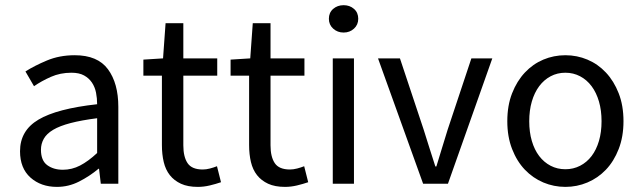

<svg xmlns="http://www.w3.org/2000/svg" viewBox="-20 -712 2482 744"><path d="M57.6 -126Q57.6 -206.1 129.2 -248.5Q200.7 -291 356.4 -308.1Q356.4 -331.1 352.1 -353Q347.7 -375 336.2 -392.1Q324.7 -409.2 305.7 -419.7Q286.6 -430.2 256.8 -430.2Q213.4 -430.2 177 -414.1Q140.6 -397.9 111.8 -377.9L78.6 -435.1Q112.8 -457 161.6 -477.5Q210.4 -498 269.5 -498Q358.4 -498 398.4 -443.6Q438.5 -389.2 438.5 -297.9V0H370.6L363.8 -58.1H361.8Q326.7 -28.8 286.1 -8.3Q245.6 12.2 200.7 12.2Q138.7 12.2 98.1 -23.9Q57.6 -60.1 57.6 -126ZM138.7 -131.8Q138.7 -89.8 163.1 -72Q187.5 -54.2 223.6 -54.2Q258.8 -54.2 290.3 -70.6Q321.8 -86.9 356.4 -119.1V-253.9Q295.4 -246.1 253.4 -235.1Q211.4 -224.1 186 -209Q160.6 -193.8 149.7 -174.3Q138.7 -154.8 138.7 -131.8Z M607.4 -418.9H535.6V-481L611.8 -485.8L621.6 -622.1H690.4V-485.8H821.8V-418.9H690.4V-148.9Q690.4 -104 707 -79.6Q723.6 -55.2 765.6 -55.2Q778.8 -55.2 793.7 -59.1Q808.6 -63 820.8 -67.9L836.4 -5.9Q816.4 1 793 6.6Q769.5 12.2 746.6 12.2Q707.5 12.2 681.2 0Q654.8 -12.2 638.2 -33.2Q621.6 -54.2 614.5 -84Q607.4 -113.8 607.4 -149.9Z M945.3 -418.9H873.5V-481L949.7 -485.8L959.5 -622.1H1028.3V-485.8H1159.7V-418.9H1028.3V-148.9Q1028.3 -104 1044.9 -79.6Q1061.5 -55.2 1103.5 -55.2Q1116.7 -55.2 1131.6 -59.1Q1146.5 -63 1158.7 -67.9L1174.3 -5.9Q1154.3 1 1130.9 6.6Q1107.4 12.2 1084.5 12.2Q1045.4 12.2 1019 0Q992.7 -12.2 976.1 -33.2Q959.5 -54.2 952.4 -84Q945.3 -113.8 945.3 -149.9Z M1311.5 -585.9Q1287.6 -585.9 1271 -601.1Q1254.4 -616.2 1254.4 -639.2Q1254.4 -663.1 1271 -677.5Q1287.6 -691.9 1311.5 -691.9Q1335.4 -691.9 1351.8 -677.5Q1368.2 -663.1 1368.2 -639.2Q1368.2 -616.2 1351.8 -601.1Q1335.4 -585.9 1311.5 -585.9ZM1269.5 -485.8H1351.6V0H1269.5Z M1444.8 -485.8H1529.8L1621.6 -210Q1632.8 -173.8 1644.3 -137.9Q1655.8 -102.1 1667 -66.9H1670.9Q1681.6 -102.1 1692.6 -137.9Q1703.6 -173.8 1714.8 -210L1806.6 -485.8H1887.7L1715.8 0H1619.6Z M1945.8 -242.2Q1945.8 -303.2 1964.4 -350.6Q1982.9 -397.9 2013.9 -430.9Q2044.9 -463.9 2085.4 -481Q2126 -498 2170.9 -498Q2215.8 -498 2256.3 -481Q2296.9 -463.9 2327.9 -430.9Q2358.9 -397.9 2377.4 -350.6Q2396 -303.2 2396 -242.2Q2396 -182.1 2377.4 -134.5Q2358.9 -86.9 2327.9 -54.4Q2296.9 -22 2256.3 -4.9Q2215.8 12.2 2170.9 12.2Q2126 12.2 2085.4 -4.9Q2044.9 -22 2013.9 -54.4Q1982.9 -86.9 1964.4 -134.5Q1945.8 -182.1 1945.8 -242.2ZM2030.8 -242.2Q2030.8 -200.2 2040.8 -166Q2050.8 -131.8 2069.3 -107.4Q2087.9 -83 2113.8 -69.6Q2139.6 -56.2 2170.9 -56.2Q2201.7 -56.2 2227.8 -69.6Q2253.9 -83 2272.5 -107.4Q2291 -131.8 2301 -166Q2311 -200.2 2311 -242.2Q2311 -284.2 2301 -318.6Q2291 -353 2272.5 -377.9Q2253.9 -402.8 2227.8 -416.5Q2201.7 -430.2 2170.9 -430.2Q2139.6 -430.2 2113.8 -416.5Q2087.9 -402.8 2069.3 -377.9Q2050.8 -353 2040.8 -318.6Q2030.8 -284.2 2030.8 -242.2Z"/></svg>

Font: Pyidaungsu Numbers
Style: Regular
Weight: 400
Designer: Sun Tun
Foundry: MCF
Version: Version 2.053; ttfautohint (v1.8.2)